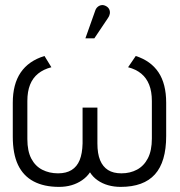

<svg xmlns="http://www.w3.org/2000/svg" viewBox="-20 -718 703 751"><path d="M511 -499 481 -455Q512 -447 532.5 -430Q553 -413 563.5 -386.5Q574 -360 574 -323V-176Q574 -129 558.5 -99Q543 -69 516 -54.5Q489 -40 455 -40Q423 -40 402.5 -53Q382 -66 371.5 -91.5Q361 -117 361 -157V-297H303V-157Q302 -117 291.5 -91.5Q281 -66 260 -53Q239 -40 207 -40Q173 -40 145.5 -54Q118 -68 102.5 -97.5Q87 -127 87 -174V-323Q87 -360 97.5 -386.5Q108 -413 129 -430Q150 -447 181 -455L154 -499Q92 -480 61 -434.5Q30 -389 30 -316V-184Q30 -116 50.5 -73Q71 -30 111.5 -8.5Q152 13 211 13Q237 13 259.5 6.5Q282 0 301 -13Q320 -26 332 -44Q343 -26 361.5 -13Q380 0 403 6.5Q426 13 452 13Q542 13 586 -36Q630 -85 630 -186V-316Q630 -390 600 -435Q570 -480 511 -499ZM402 -647Q408 -655 409.5 -664Q411 -673 407.5 -681Q404 -689 395 -694Q386 -699 377.5 -698Q369 -697 362 -691Q355 -685 352 -675L314 -568H349Z"/></svg>

Font: AdventPro_ExpandedRegular
Style: ExpandedRegular
Weight: 400
Width: 7
Designer: VivaRado, Andreas Kalpakidis
Foundry: VivaRado, Andreas Kalpakidis
Version: Version 3.000